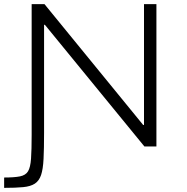

<svg xmlns="http://www.w3.org/2000/svg" viewBox="-26 -708 902 928"><path d="M-6 200V150Q43 150 70.5 144.5Q98 139 109.5 120Q121 101 124 59Q127 17 127 -57V-688H189L666 -104H670V-688H730V0H672L191 -588H187V-66Q187 10 184.5 60Q182 110 172.5 138Q163 166 142.5 179.5Q122 193 86 196.5Q50 200 -6 200Z"/></svg>

Font: Saira Expanded Light
Style: Regular
Weight: 300
Width: 7
Designer: Hector Gatti with collaboration of the Omnibus-Type team
Foundry: Omnibus-Type
Version: Version 1.101